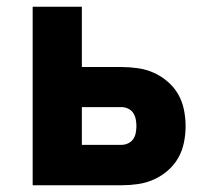

<svg xmlns="http://www.w3.org/2000/svg" viewBox="-20 -550 640 570"><path d="M77 0V-530H223V-351H341Q365 -351 389.5 -347.5Q414 -344 436.5 -334Q459 -324 478 -307.5Q497 -291 509 -270Q521 -249 526 -224.5Q531 -200 531 -176Q531 -151 526 -126.5Q521 -102 509 -81Q497 -60 478 -43.5Q459 -27 436.5 -17Q414 -7 389.5 -3.5Q365 0 341 0ZM223 -120H341Q351 -120 360.5 -124.5Q370 -129 375.5 -137Q381 -145 383 -155.5Q385 -166 385 -176Q385 -186 383 -196Q381 -206 375.5 -214.5Q370 -223 360.5 -227.5Q351 -232 341 -232H223Z"/></svg>

Font: Iosevka Curly Heavy Extended
Style: Regular
Weight: 900
Width: 7
Monospace: yes
Designer: Belleve Invis
Foundry: Belleve Invis
Version: Version 11.1.0; ttfautohint (v1.8.3)